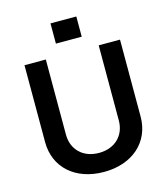

<svg xmlns="http://www.w3.org/2000/svg" viewBox="-134 -1031 1001 1146"><g transform="rotate(-15 367.0 -458.5)"><path d="M286.2 -803.3H445.7V-928.3H286.2ZM530.2 -727.3V-263.1C530.2 -171.9 466.6 -106.5 366.8 -106.5C266.7 -106.5 203.5 -171.9 203.5 -263.1V-727.3H71.7V-252.1C71.7 -95.9 188.9 11 366.8 11C544 11 661.9 -95.9 661.9 -252.1V-727.3Z"/></g></svg>

Font: TID UI Semi Bold
Style: Regular
Weight: 600
Designer: The TID Project Authors
Foundry: Bakken & Bæck
Version: Version 1.001;hotconv 1.0.109;makeotfexe 2.5.65596